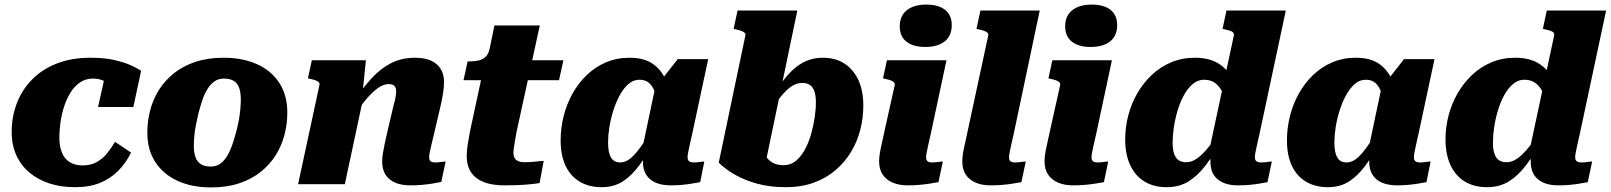

<svg xmlns="http://www.w3.org/2000/svg" viewBox="-20 -804 7030 838"><path d="M341 -82Q376 -82 402 -96.5Q428 -111 447.5 -135Q467 -159 482 -185L552 -138Q530 -93 496.5 -59Q463 -25 417 -6Q371 13 307 13Q247 13 197 -3Q147 -19 109.5 -50Q72 -81 51.5 -126Q31 -171 31 -228Q31 -295 53.5 -353.5Q76 -412 120 -457Q164 -502 228.5 -527Q293 -552 375 -552Q437 -552 481.5 -541.5Q526 -531 554.5 -517.5Q583 -504 596 -495L562 -337H408L442 -490Q457 -489 464 -480Q471 -471 473 -459Q475 -447 472.5 -437Q470 -427 464 -422Q457 -434 446.5 -442.5Q436 -451 420.5 -456Q405 -461 385 -461Q354 -461 329.5 -444.5Q305 -428 288 -400.5Q271 -373 260 -339.5Q249 -306 244 -270.5Q239 -235 239 -204Q239 -166 250 -138.5Q261 -111 284 -96.5Q307 -82 341 -82Z M1011 -229Q1018 -255 1022.5 -280Q1027 -305 1029 -328Q1031 -351 1031 -371Q1031 -400 1024 -420Q1017 -440 1001 -450.5Q985 -461 957 -461Q934 -461 916.5 -449Q899 -437 885.5 -415.5Q872 -394 863 -366.5Q854 -339 846 -309Q840 -283 835 -258Q830 -233 828 -210Q826 -187 826 -167Q826 -139 833 -118.5Q840 -98 856.5 -87.5Q873 -77 900 -77Q923 -77 940.5 -89Q958 -101 971 -122.5Q984 -144 993.5 -171.5Q1003 -199 1011 -229ZM623 -225Q623 -275 635.5 -323Q648 -371 674 -412Q700 -453 739.5 -484.5Q779 -516 833 -534Q887 -552 956 -552Q1040 -552 1102.5 -523.5Q1165 -495 1199.5 -441.5Q1234 -388 1234 -313Q1234 -263 1221.5 -215Q1209 -167 1183 -126Q1157 -85 1117.5 -53.5Q1078 -22 1024 -4Q970 14 901 14Q818 14 755.5 -14.5Q693 -43 658 -96.5Q623 -150 623 -225Z M1281 0H1485L1570 -398L1562 -394L1577 -541H1341L1324 -462L1333 -460Q1347 -457 1357 -453.5Q1367 -450 1371.5 -445Q1376 -440 1374 -432ZM1876 -227 1903 -342Q1910 -373 1914 -399Q1918 -425 1918 -447Q1918 -495 1886 -523.5Q1854 -552 1791 -552Q1733 -552 1687 -528.5Q1641 -505 1602 -462.5Q1563 -420 1525 -363L1527 -301Q1554 -342 1580 -372.5Q1606 -403 1630 -420Q1654 -437 1676 -437Q1694 -437 1701.5 -429Q1709 -421 1709 -406Q1709 -395 1706.5 -380Q1704 -365 1698 -345L1673 -239Q1664 -200 1658.5 -174Q1653 -148 1650.5 -131Q1648 -114 1648 -99Q1648 -64 1663 -41Q1678 -18 1705.5 -6.5Q1733 5 1770 5Q1796 5 1820 3Q1844 1 1866 -2.5Q1888 -6 1906 -10L1925 -99Q1920 -99 1912.5 -98Q1905 -97 1896.5 -96Q1888 -95 1880 -95Q1866 -95 1859.5 -100Q1853 -105 1853 -118Q1853 -125 1855.5 -138.5Q1858 -152 1863.5 -174Q1869 -196 1876 -227Z M2180 5Q2130 5 2093.5 -8.5Q2057 -22 2037 -50.5Q2017 -79 2017 -123Q2017 -146 2021.5 -174.5Q2026 -203 2032 -234L2094 -522L2178 -541H2439L2420 -454H2003L2021 -536H2028Q2051 -536 2069 -540Q2087 -544 2099.5 -556Q2112 -568 2117 -591L2138 -693H2336L2234 -226Q2231 -208 2228 -191Q2225 -174 2223 -160.5Q2221 -147 2221 -138Q2221 -115 2233.5 -105.5Q2246 -96 2267 -96Q2287 -96 2304.5 -97.5Q2322 -99 2335 -100.5Q2348 -102 2353 -102L2335 -5Q2312 -1 2274 2Q2236 5 2180 5Z M2910 -329 2855 -336Q2849 -372 2839.5 -399Q2830 -426 2814 -441Q2798 -456 2771 -456Q2744 -456 2722.5 -437Q2701 -418 2684.5 -387.5Q2668 -357 2656.5 -320.5Q2645 -284 2639.5 -248Q2634 -212 2634 -183Q2634 -152 2640 -132.5Q2646 -113 2657.5 -104Q2669 -95 2687 -95Q2709 -95 2729 -110.5Q2749 -126 2772 -157Q2795 -188 2825 -235L2842 -198Q2805 -130 2771 -83.5Q2737 -37 2698 -12Q2659 13 2606 13Q2550 13 2509.5 -11.5Q2469 -36 2448 -81.5Q2427 -127 2427 -191Q2427 -245 2440 -297Q2453 -349 2478.5 -395Q2504 -441 2541 -476.5Q2578 -512 2625 -532Q2672 -552 2728 -552Q2793 -552 2832 -523.5Q2871 -495 2889.5 -445.5Q2908 -396 2910 -329ZM3071 -546 3003 -228Q2996 -196 2991 -174.5Q2986 -153 2983.5 -139Q2981 -125 2981 -118Q2981 -105 2988 -100Q2995 -95 3008 -95Q3022 -95 3034 -97Q3046 -99 3054 -99L3036 -9Q3019 -6 2998.5 -2.5Q2978 1 2955 3Q2932 5 2907 5Q2870 5 2842.5 -6.5Q2815 -18 2800.5 -41Q2786 -64 2786 -99Q2786 -106 2786.5 -116Q2787 -126 2788 -141L2778 -130L2840 -424L2851 -435L2938 -546Z M3401 -83Q3430 -83 3452.5 -101Q3475 -119 3492 -149.5Q3509 -180 3519.5 -216.5Q3530 -253 3535.5 -289.5Q3541 -326 3541 -357Q3541 -387 3534.5 -405.5Q3528 -424 3515 -433Q3502 -442 3482 -442Q3457 -442 3435 -427.5Q3413 -413 3388.5 -383Q3364 -353 3332 -307L3326 -338Q3363 -405 3399 -453Q3435 -501 3477 -526.5Q3519 -552 3572 -552Q3626 -552 3665 -527Q3704 -502 3726 -455.5Q3748 -409 3748 -343Q3748 -290 3735 -238.5Q3722 -187 3695 -142Q3668 -97 3627.5 -62Q3587 -27 3532.5 -7Q3478 13 3410 13Q3340 13 3284 -2.5Q3228 -18 3186 -42.5Q3144 -67 3117 -94L3233 -648Q3235 -656 3230 -661Q3225 -666 3215 -669.5Q3205 -673 3191 -676L3182 -678L3199 -758H3460L3317 -72Q3306 -82 3299 -94Q3292 -106 3290 -118.5Q3288 -131 3291 -143.5Q3294 -156 3302 -169Q3309 -144 3321 -124.5Q3333 -105 3352 -94Q3371 -83 3401 -83Z M3817 -100Q3817 -114 3819.5 -131.5Q3822 -149 3828 -174.5Q3834 -200 3842 -239L3885 -432Q3887 -439 3882 -444.5Q3877 -450 3867 -453.5Q3857 -457 3843 -460L3834 -462L3851 -541H4111L4044 -227Q4037 -196 4032 -174Q4027 -152 4024.5 -138.5Q4022 -125 4022 -118Q4022 -105 4028.5 -100Q4035 -95 4049 -95Q4058 -95 4066.5 -96Q4075 -97 4082 -98Q4089 -99 4095 -99L4076 -9Q4059 -6 4037.5 -2.5Q4016 1 3991.5 3Q3967 5 3941 5Q3904 5 3876 -7Q3848 -19 3832.5 -42Q3817 -65 3817 -100ZM3907 -689Q3907 -735 3938 -759.5Q3969 -784 4023 -784Q4076 -784 4105 -761Q4134 -738 4134 -694Q4134 -648 4103.5 -623.5Q4073 -599 4018 -599Q3966 -599 3936.5 -622Q3907 -645 3907 -689Z M4293 -648Q4295 -656 4290 -661Q4285 -666 4275 -669.5Q4265 -673 4251 -676L4242 -678L4259 -758H4518L4406 -227Q4399 -196 4394 -174Q4389 -152 4386.5 -138.5Q4384 -125 4384 -118Q4384 -105 4390.5 -100Q4397 -95 4411 -95Q4420 -95 4428.5 -96Q4437 -97 4444 -98Q4451 -99 4457 -99L4438 -9Q4421 -6 4399.5 -2.5Q4378 1 4354 3Q4330 5 4303 5Q4266 5 4238 -7Q4210 -19 4195 -42Q4180 -65 4180 -100Q4180 -114 4182.5 -131.5Q4185 -149 4191 -174.5Q4197 -200 4205 -239Z M4539 -100Q4539 -114 4541.5 -131.5Q4544 -149 4550 -174.5Q4556 -200 4564 -239L4607 -432Q4609 -439 4604 -444.5Q4599 -450 4589 -453.5Q4579 -457 4565 -460L4556 -462L4573 -541H4833L4766 -227Q4759 -196 4754 -174Q4749 -152 4746.5 -138.5Q4744 -125 4744 -118Q4744 -105 4750.5 -100Q4757 -95 4771 -95Q4780 -95 4788.5 -96Q4797 -97 4804 -98Q4811 -99 4817 -99L4798 -9Q4781 -6 4759.5 -2.5Q4738 1 4713.5 3Q4689 5 4663 5Q4626 5 4598 -7Q4570 -19 4554.5 -42Q4539 -65 4539 -100ZM4629 -689Q4629 -735 4660 -759.5Q4691 -784 4745 -784Q4798 -784 4827 -761Q4856 -738 4856 -694Q4856 -648 4825.5 -623.5Q4795 -599 4740 -599Q4688 -599 4658.5 -622Q4629 -645 4629 -689Z M5072 13Q5016 13 4975.5 -11.5Q4935 -36 4913 -83Q4891 -130 4891 -196Q4891 -249 4904.5 -300.5Q4918 -352 4944 -397Q4970 -442 5007 -477Q5044 -512 5091.5 -532Q5139 -552 5195 -552Q5257 -552 5297 -527.5Q5337 -503 5358 -461Q5379 -419 5384 -366L5333 -349Q5326 -381 5314 -404.5Q5302 -428 5283 -442Q5264 -456 5235 -456Q5208 -456 5186 -437.5Q5164 -419 5147.5 -389Q5131 -359 5120 -322.5Q5109 -286 5103.5 -249.5Q5098 -213 5098 -182Q5098 -152 5104.5 -133Q5111 -114 5124 -105Q5137 -96 5157 -96Q5175 -96 5191.5 -104.5Q5208 -113 5225.5 -129.5Q5243 -146 5263 -172Q5283 -198 5308 -232L5318 -200Q5280 -133 5244.5 -85.5Q5209 -38 5168 -12.5Q5127 13 5072 13ZM5383 5Q5327 5 5295 -21Q5263 -47 5263 -99Q5263 -104 5263 -109.5Q5263 -115 5263.5 -123Q5264 -131 5265 -141L5254 -130L5365 -648Q5367 -656 5362.5 -661.5Q5358 -667 5348.5 -670Q5339 -673 5325 -676L5316 -678L5333 -758H5592L5479 -228Q5472 -196 5467 -174.5Q5462 -153 5459.5 -139Q5457 -125 5457 -118Q5457 -105 5464 -100Q5471 -95 5485 -95Q5498 -95 5510.5 -97Q5523 -99 5531 -99L5512 -9Q5496 -6 5475.5 -2.5Q5455 1 5432 3Q5409 5 5383 5Z M6080 -329 6025 -336Q6019 -372 6009.5 -399Q6000 -426 5984 -441Q5968 -456 5941 -456Q5914 -456 5892.5 -437Q5871 -418 5854.5 -387.5Q5838 -357 5826.5 -320.5Q5815 -284 5809.5 -248Q5804 -212 5804 -183Q5804 -152 5810 -132.5Q5816 -113 5827.5 -104Q5839 -95 5857 -95Q5879 -95 5899 -110.5Q5919 -126 5942 -157Q5965 -188 5995 -235L6012 -198Q5975 -130 5941 -83.5Q5907 -37 5868 -12Q5829 13 5776 13Q5720 13 5679.5 -11.5Q5639 -36 5618 -81.5Q5597 -127 5597 -191Q5597 -245 5610 -297Q5623 -349 5648.5 -395Q5674 -441 5711 -476.5Q5748 -512 5795 -532Q5842 -552 5898 -552Q5963 -552 6002 -523.5Q6041 -495 6059.5 -445.5Q6078 -396 6080 -329ZM6241 -546 6173 -228Q6166 -196 6161 -174.5Q6156 -153 6153.5 -139Q6151 -125 6151 -118Q6151 -105 6158 -100Q6165 -95 6178 -95Q6192 -95 6204 -97Q6216 -99 6224 -99L6206 -9Q6189 -6 6168.5 -2.5Q6148 1 6125 3Q6102 5 6077 5Q6040 5 6012.5 -6.5Q5985 -18 5970.5 -41Q5956 -64 5956 -99Q5956 -106 5956.5 -116Q5957 -126 5958 -141L5948 -130L6010 -424L6021 -435L6108 -546Z M6470 13Q6414 13 6373.5 -11.5Q6333 -36 6311 -83Q6289 -130 6289 -196Q6289 -249 6302.5 -300.5Q6316 -352 6342 -397Q6368 -442 6405 -477Q6442 -512 6489.5 -532Q6537 -552 6593 -552Q6655 -552 6695 -527.5Q6735 -503 6756 -461Q6777 -419 6782 -366L6731 -349Q6724 -381 6712 -404.5Q6700 -428 6681 -442Q6662 -456 6633 -456Q6606 -456 6584 -437.5Q6562 -419 6545.5 -389Q6529 -359 6518 -322.5Q6507 -286 6501.5 -249.5Q6496 -213 6496 -182Q6496 -152 6502.5 -133Q6509 -114 6522 -105Q6535 -96 6555 -96Q6573 -96 6589.5 -104.5Q6606 -113 6623.5 -129.5Q6641 -146 6661 -172Q6681 -198 6706 -232L6716 -200Q6678 -133 6642.5 -85.5Q6607 -38 6566 -12.5Q6525 13 6470 13ZM6781 5Q6725 5 6693 -21Q6661 -47 6661 -99Q6661 -104 6661 -109.5Q6661 -115 6661.5 -123Q6662 -131 6663 -141L6652 -130L6763 -648Q6765 -656 6760.5 -661.5Q6756 -667 6746.5 -670Q6737 -673 6723 -676L6714 -678L6731 -758H6990L6877 -228Q6870 -196 6865 -174.5Q6860 -153 6857.5 -139Q6855 -125 6855 -118Q6855 -105 6862 -100Q6869 -95 6883 -95Q6896 -95 6908.5 -97Q6921 -99 6929 -99L6910 -9Q6894 -6 6873.5 -2.5Q6853 1 6830 3Q6807 5 6781 5Z"/></svg>

Font: Roboto Serif 20pt ExtraBold
Style: Italic
Weight: 800
Italic angle: -10°
Version: Version 1.007